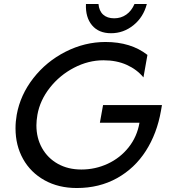

<svg xmlns="http://www.w3.org/2000/svg" viewBox="-20 -929 859 965"><path d="M389 -77Q322 -77 271 -105.5Q220 -134 191.5 -184.5Q163 -235 163 -299Q163 -322 168 -352Q181 -425 230.5 -488Q280 -551 352 -588.5Q424 -626 500 -626Q566 -626 617 -603Q668 -580 701 -540L721 -653Q638 -718 510 -718Q406 -718 309.5 -669Q213 -620 147.5 -536Q82 -452 64 -352Q58 -318 58 -284Q58 -198 96 -130Q134 -62 204 -23Q274 16 366 16Q479 16 568 -33.5Q657 -83 713 -170.5Q769 -258 789 -372L794 -401H498L482 -312H681Q669 -242 626.5 -188.5Q584 -135 521.5 -106Q459 -77 389 -77ZM554 -837Q519 -837 498.5 -855.5Q478 -874 475 -909H412Q409 -842 442.5 -802Q476 -762 538 -762Q601 -762 651 -802.5Q701 -843 718 -909H656Q641 -874 614.5 -855.5Q588 -837 554 -837Z"/></svg>

Font: Geom
Style: Italic
Weight: 400
Italic angle: -10°
Version: Version 1.102